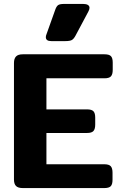

<svg xmlns="http://www.w3.org/2000/svg" viewBox="-20 -956 614 976"><path d="M213 -767Q213 -774 216 -781L261 -907Q267 -924 275.5 -930Q284 -936 306 -936H403Q418 -936 426.5 -931Q435 -926 435 -916Q435 -908 429 -897L364 -775Q355 -758 345 -752.5Q335 -747 311 -747H241Q213 -747 213 -767ZM51 -43V-636Q51 -658 61.5 -669Q72 -680 96 -680H511Q535 -680 544 -670.5Q553 -661 553 -638V-601Q553 -578 544 -568Q535 -558 511 -558H216V-400H422Q446 -400 455 -390.5Q464 -381 464 -358V-323Q464 -300 455 -290Q446 -280 422 -280H216V-121H510Q534 -121 543 -111Q552 -101 552 -78V-42Q552 -19 543 -9.5Q534 0 510 0H96Q72 0 61.5 -10.5Q51 -21 51 -43Z"/></svg>

Font: Mitr Medium
Style: Regular
Weight: 500
Designer: Thanarat Vachiruckul
Foundry: Cadson Demak
Version: Version 1.002